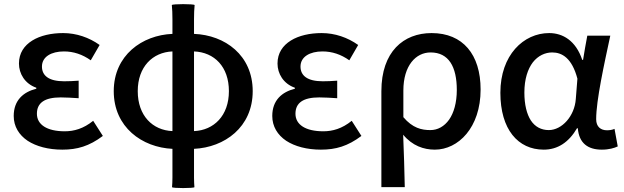

<svg xmlns="http://www.w3.org/2000/svg" viewBox="-20 -728 3095 952"><path d="M140 -527C100 -502 74 -465 74 -413C74 -363 103 -313 160 -293V-288C96 -272 48 -231 48 -153C48 -101 74 -59 117 -30C160 -2 220 14 289 14C363 14 422 -3 490 -54L442 -129C394 -90 347 -77 301 -77C213 -77 163 -110 163 -164C163 -218 201 -245 281 -245C309 -245 338 -243 370 -241V-328C344 -326 320 -325 298 -325C222 -325 188 -353 188 -398C188 -447 235 -473 297 -473C345 -473 389 -458 430 -429L474 -505C422 -542 359 -564 293 -564C235 -564 180 -552 140 -527Z M835 -374V-275V-78C737 -82 663 -154 663 -276C663 -397 737 -469 835 -473ZM835 105V153C835 170 834 189 833 200C835 206 942 206 944 200C943 189 942 170 942 153V105V10C1093 3 1233 -97 1233 -276C1233 -454 1096 -554 942 -560V-632C942 -657 943 -686 945 -703C942 -709 835 -709 832 -703C834 -686 835 -657 835 -632V-560C685 -554 544 -454 544 -276C544 -97 685 3 835 10ZM942 -374V-473C1043 -469 1115 -397 1115 -276C1115 -154 1040 -82 942 -78V-275Z M1422 -527C1382 -502 1356 -465 1356 -413C1356 -363 1385 -313 1442 -293V-288C1378 -272 1330 -231 1330 -153C1330 -101 1356 -59 1399 -30C1442 -2 1502 14 1571 14C1645 14 1704 -3 1772 -54L1724 -129C1676 -90 1629 -77 1583 -77C1495 -77 1445 -110 1445 -164C1445 -218 1483 -245 1563 -245C1591 -245 1620 -243 1652 -241V-328C1626 -326 1602 -325 1580 -325C1504 -325 1470 -353 1470 -398C1470 -447 1517 -473 1579 -473C1627 -473 1671 -458 1712 -429L1756 -505C1704 -542 1641 -564 1575 -564C1517 -564 1462 -552 1422 -527Z M1871 -38V200H1929H1987C1985 108 1983 35 1979 -60C2025 -5 2081 14 2136 14C2252 14 2363 -95 2363 -284C2363 -458 2275 -564 2120 -564C1981 -564 1871 -472 1871 -276ZM2207 -135C2183 -101 2150 -83 2114 -83C2070 -83 2026 -93 1980 -147V-213V-279C1980 -403 2042 -468 2115 -468C2205 -468 2245 -397 2245 -282C2245 -218 2230 -168 2207 -135Z M2881 -491 2871 -431H2867C2835 -527 2770 -564 2703 -564C2576 -564 2461 -455 2461 -268C2461 -87 2548 14 2676 14C2745 14 2800 -22 2841 -92H2845C2851 -18 2895 14 2964 14C3000 14 3026 6 3043 -2L3027 -89C3016 -84 3002 -82 2990 -82C2959 -82 2936 -99 2936 -137C2936 -231 2976 -411 3006 -551H2949H2892ZM2612 -131C2592 -162 2580 -209 2580 -269C2580 -336 2597 -386 2622 -419C2648 -452 2683 -468 2718 -468C2767 -468 2816 -440 2843 -338L2835 -237C2829 -152 2766 -83 2701 -83C2664 -83 2633 -99 2612 -131Z"/></svg>

Font: GenSekiGothic2 TW M
Style: Regular
Weight: 500
Version: Version 2.100;PS 2.1;hotconv 16.6.51;makeotf.lib2.5.65220 DE